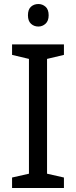

<svg xmlns="http://www.w3.org/2000/svg" viewBox="-20 -935 379 955"><path d="M298 0H40V-52L124 -71V-642L40 -662V-714H298V-662L214 -642V-71L298 -52ZM171 -915Q191 -915 206.5 -901.5Q222 -888 222 -859Q222 -831 206.5 -817Q191 -803 171 -803Q149 -803 134 -817Q119 -831 119 -859Q119 -888 134 -901.5Q149 -915 171 -915Z"/></svg>

Font: Noto Sans Bamum
Style: Regular
Weight: 400
Designer: Monotype Design Team
Foundry: Monotype Imaging Inc.
Version: Version 2.001